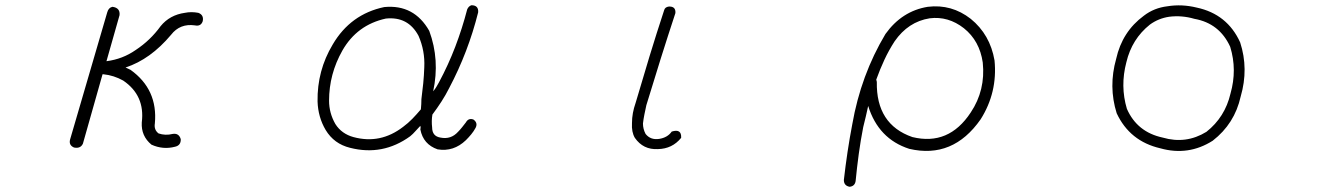

<svg xmlns="http://www.w3.org/2000/svg" viewBox="-20 -575 5040 734"><path d="M410 -549Q440 -545 437 -517L387 -341Q449 -349 499 -384Q555 -421 594 -475Q629 -518 687 -526Q711 -531 738 -526Q760 -518 755 -494Q748 -473 725 -478Q668 -486 634 -442Q555 -348 460 -317Q461 -317 479 -308Q584 -233 572 -103Q568 -79 586 -65Q612 -56 640 -63Q664 -67 671 -43Q672 -19 649 -14Q603 -2 559 -22Q519 -55 522 -107Q535 -210 451 -267Q415 -287 376 -291H372L297 -26Q288 -6 263 -11Q242 -20 248 -42L390 -528Q395 -546 410 -549Z M1782 -555Q1810 -555 1808 -528Q1770 -376 1697 -238Q1684 -212 1667.5 -186.5Q1651 -161 1633 -137Q1629 -113 1632 -88Q1632 -54 1664 -49Q1704 -41 1731 -71Q1739 -79 1746.5 -88.5Q1754 -98 1761 -107Q1771 -125 1790 -118Q1808 -105 1798 -86Q1791 -73 1781.5 -61.5Q1772 -50 1761 -39Q1714 6 1653 -4Q1598 -23 1587 -80Q1589 -88 1587 -94Q1577 -84 1568 -73.5Q1559 -63 1548 -54Q1443 22 1318 -10Q1257 -25 1225 -78Q1196 -127 1194 -187Q1192 -305 1252 -405Q1320 -521 1449 -548Q1563 -559 1621 -457Q1662 -346 1636 -226Q1643 -234 1648 -242.5Q1653 -251 1658 -260Q1694 -327 1720.5 -396.5Q1747 -466 1766 -539Q1771 -551 1782 -555ZM1455 -504Q1345 -480 1289 -382Q1238 -292 1238 -190Q1238 -143 1262 -101Q1274 -82 1291.5 -69.5Q1309 -57 1331 -51Q1434 -23 1521 -90Q1540 -104 1556.5 -121Q1573 -138 1589 -157Q1590 -167 1590.5 -177Q1591 -187 1591 -196Q1595 -226 1598 -256.5Q1601 -287 1602 -318Q1605 -381 1580 -438Q1540 -513 1455 -504Z M2537 -550Q2564 -551 2562 -525Q2533 -437 2505.5 -349.5Q2478 -262 2451 -173Q2447 -155 2443.5 -137.5Q2440 -120 2438 -103Q2438 -82 2448 -63Q2467 -39 2500 -44Q2532 -49 2548 -72Q2586 -84 2584 -48Q2550 -6 2495 -5Q2439 -2 2407 -48Q2394 -70 2396 -104Q2396 -124 2399.5 -143Q2403 -162 2410 -182Q2436 -271 2463 -359.5Q2490 -448 2519 -536Q2522 -548 2537 -550Z M3527 -549Q3618 -560 3691 -503Q3765 -443 3782 -344Q3794 -222 3729 -119Q3623 33 3456 -6Q3338 -44 3299 -170Q3295 -151 3290 -130Q3285 -109 3280 -89Q3270 -38 3263 13.5Q3256 65 3251 117Q3248 137 3228 139Q3206 135 3206 113Q3212 60 3220 6.5Q3228 -47 3238 -99Q3271 -288 3365 -445Q3428 -533 3527 -549ZM3534 -505Q3452 -492 3400 -417Q3378 -383 3361 -346.5Q3344 -310 3330 -271V-269Q3331 -268 3331 -266Q3331 -264 3332 -262Q3329 -99 3468 -51Q3607 -17 3691 -145Q3748 -230 3737 -336Q3725 -419 3665 -467Q3605 -514 3534 -505Z M4443 -551Q4498 -560 4555 -546Q4672 -521 4721 -413Q4754 -312 4723 -206Q4700 -102 4616 -37Q4523 22 4416 -8Q4299 -35 4249 -142Q4217 -244 4247 -350Q4270 -454 4353 -515Q4392 -545 4443 -551ZM4450 -511Q4409 -505 4376 -481Q4307 -426 4286 -337Q4262 -246 4288 -159Q4327 -70 4425 -49Q4514 -23 4592 -71Q4663 -127 4684 -217Q4710 -308 4683 -396Q4642 -486 4546 -503Q4498 -517 4450 -511Z"/></svg>

Font: Yomogi
Style: Regular
Weight: 400
Designer: satsuyako
Foundry: satsuyako
Version: Version 3.100